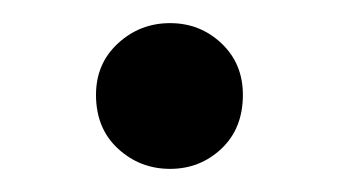

<svg xmlns="http://www.w3.org/2000/svg" viewBox="-20 -442 293 166"><path d="M127 -296Q101 -296 82 -313.5Q63 -331 63 -360Q63 -387 82 -404.5Q101 -422 127 -422Q153 -422 171.5 -404.5Q190 -387 190 -360Q190 -331 171.5 -313.5Q153 -296 127 -296Z"/></svg>

Font: Hedvig Letters Sans
Style: Regular
Weight: 400
Designer: Alexander Örn & Tor Weibull
Foundry: Kanon Foundry
Version: Version 1.000; ttfautohint (v1.8.4.7-5d5b)